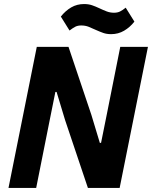

<svg xmlns="http://www.w3.org/2000/svg" viewBox="-20 -930 752 950"><path d="M415 0 302 -336 260 -475H254L226 -336L159 0H22L162 -698H319L432 -362L474 -223H480L508 -362L575 -698H712L572 0ZM530 -761Q508 -761 491 -767Q474 -773 454 -782Q435 -791 418.5 -797.5Q402 -804 382 -804Q365 -804 353 -798Q341 -792 324 -779L281 -848Q304 -877 332.5 -893.5Q361 -910 396 -910Q418 -910 435.5 -904Q453 -898 472 -889Q491 -880 508 -873.5Q525 -867 544 -867Q561 -867 573.5 -873Q586 -879 602 -892L645 -823Q623 -795 594 -778Q565 -761 530 -761Z"/></svg>

Font: IBM Plex Sans Var
Style: Italic
Weight: 400
Italic angle: -11.31°
Designer: Mike Abbink, Paul van der Laan, Pieter van Rosmalen
Foundry: Bold Monday
Version: Version 1.001